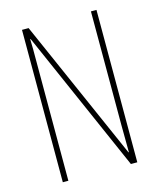

<svg xmlns="http://www.w3.org/2000/svg" viewBox="-108 -792 721 869"><g transform="rotate(-15 252.0 -357.0)"><path d="M427 0H397L105 -664H103Q104 -644 104 -617Q104 -590 104 -548V0H78V-714H109L400 -54H402Q402 -88 401.5 -123.5Q401 -159 401 -181V-714H427Z"/></g></svg>

Font: Noto Sans Gujarati ExtraCondensed Thin
Style: Regular
Weight: 100
Width: 2
Designer: Jelle Bosma - Monotype Design Team, Universal Thirst
Foundry: Monotype Imaging Inc.
Version: Version 2.106; ttfautohint (v1.8.4.7-5d5b)